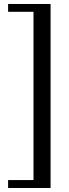

<svg xmlns="http://www.w3.org/2000/svg" viewBox="-20 -767 346 960"><path d="M20.5 172.9V133.3H147.5V-708H20.5V-747.1H232.9V172.9Z"/></svg>

Font: Elstob 18pt Medium
Style: Regular
Weight: 500
Designer: Peter S. Baker
Version: Version 1.015